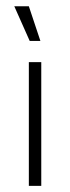

<svg xmlns="http://www.w3.org/2000/svg" viewBox="-20 -603 228 623"><path d="M73.6 0V-401.4H113.9V0ZM76.4 -470.1 26.4 -582.6H73.6L111.1 -470.1Z"/></svg>

Font: Afacad Flux ExtraLight
Style: Regular
Weight: 250
Designer: Kristian Moeller
Foundry: Dicotype
Version: Version 1.100